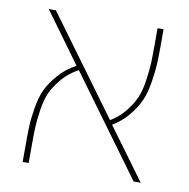

<svg xmlns="http://www.w3.org/2000/svg" viewBox="-68 -625 681 692"><g transform="rotate(10 273.0 -279.5)"><path d="M491 0H465L201 -361Q167 -343 143 -315Q119 -287 107 -261.5Q95 -236 89 -196Q83 -156 82 -131.5Q81 -107 81 -64V0H59V-60Q59 -105 60 -132Q61 -159 68 -200.5Q75 -242 88.5 -269.5Q102 -297 127.5 -326Q153 -355 190 -375L56 -559H82L343 -203Q375 -222 397 -250Q419 -278 430 -303.5Q441 -329 446.5 -368Q452 -407 453 -431Q454 -455 454 -497V-559H476V-500Q476 -457 474.5 -429.5Q473 -402 466.5 -362Q460 -322 447.5 -294.5Q435 -267 411 -237.5Q387 -208 353 -188Z"/></g></svg>

Font: FiraGO Thin
Style: Regular
Weight: 100
Designer: bBox Type
Foundry: bBox Type GmbH
Version: Version 1.001;PS 001.001;hotconv 1.0.88;makeotf.lib2.5.64775